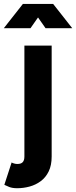

<svg xmlns="http://www.w3.org/2000/svg" viewBox="-20 -743 393 990"><path d="M39.9 94.7 2.4 210Q11.6 214.8 27.9 221.2Q44.2 227.5 68.3 227.5Q101 227.5 132.6 218.9Q164.2 210.3 190 191.2Q215.9 172.1 231.2 140.6Q246.4 109.2 246.4 63.9V0V-67.4V-507.8H105.8V-67.4V0V63.9Q105.8 73.7 103.7 81Q101.6 88.3 97.1 93.2Q92.7 98 85.6 100.3Q78.6 102.5 68.3 102.5Q61.8 102.5 53.2 100.1Q44.6 97.8 39.9 94.7ZM214.8 -597.7H352.4L254.1 -722.7H127.3ZM137.3 -597.7 224.8 -722.7H98L-0.3 -597.7Z"/></svg>

Font: Giphurs SC
Style: Regular
Weight: 400
Version: Version 0.920